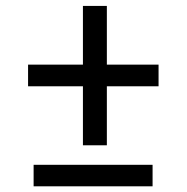

<svg xmlns="http://www.w3.org/2000/svg" viewBox="-20 -639 640 658"><path d="M346.2 -417.5H523.4V-343.3H346.2V-141.1H264.2V-343.3H76.2V-417.5H264.2V-618.7H346.2ZM502.9 -0.5H95.2V-74.2H502.9Z"/></svg>

Font: TypoPRO Roboto Mono
Style: Regular
Weight: 400
Designer: Google
Version: Version 2.000986; 2015; ttfautohint (v1.3)